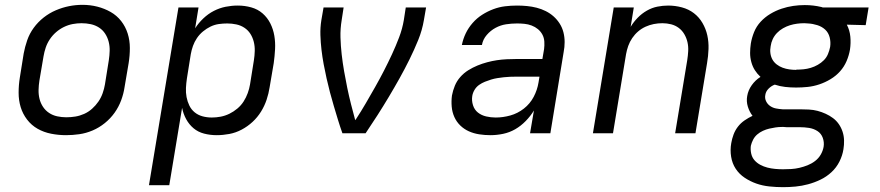

<svg xmlns="http://www.w3.org/2000/svg" viewBox="-20 -551 3640 794"><path d="M253 8Q222 8 191.5 2Q161 -4 135.5 -18.5Q110 -33 92 -56.5Q74 -80 65.5 -108Q57 -136 57 -167.5Q57 -199 62 -230L78 -330Q83 -357 92.5 -384.5Q102 -412 119.5 -436Q137 -460 160.5 -478.5Q184 -497 211 -508.5Q238 -520 265.5 -525.5Q293 -531 321 -531Q353 -531 382.5 -523.5Q412 -516 437.5 -501.5Q463 -487 481 -464Q499 -441 508 -412.5Q517 -384 517 -352.5Q517 -321 512 -290L495 -190Q491 -163 481 -136Q471 -109 454 -85Q437 -61 413.5 -42Q390 -23 363 -11.5Q336 0 308 4Q280 8 253 8ZM254 -66Q273 -66 291.5 -69Q310 -72 328 -80Q346 -88 361 -101.5Q376 -115 387 -131Q398 -147 404.5 -165.5Q411 -184 414 -202L430 -302Q433 -322 433.5 -341Q434 -360 429.5 -378Q425 -396 415 -411.5Q405 -427 389.5 -437Q374 -447 355.5 -451Q337 -455 317 -455Q299 -455 280.5 -451.5Q262 -448 244.5 -439.5Q227 -431 212 -418Q197 -405 186 -388.5Q175 -372 169 -354Q163 -336 160 -318L143 -218Q140 -199 139.5 -179.5Q139 -160 143.5 -142Q148 -124 158 -109Q168 -94 183 -84Q198 -74 216.5 -70Q235 -66 254 -66Z M596 215 718 -520H801L787 -434Q801 -456 821 -475Q841 -494 864.5 -506Q888 -518 913 -523Q938 -528 963 -528Q963 -528 963 -528Q963 -528 964 -528Q992 -528 1019 -520.5Q1046 -513 1066 -495.5Q1086 -478 1098 -454Q1110 -430 1114.5 -403Q1119 -376 1117.5 -347.5Q1116 -319 1112 -290L1095 -190Q1091 -164 1082.5 -138.5Q1074 -113 1059.5 -89.5Q1045 -66 1024.5 -47Q1004 -28 979.5 -15Q955 -2 928.5 3Q902 8 876 8Q849 8 824 1.5Q799 -5 780.5 -20.5Q762 -36 750 -58Q738 -80 733 -105L680 215ZM856 -65Q874 -65 892.5 -68.5Q911 -72 928.5 -80.5Q946 -89 961.5 -102Q977 -115 987.5 -131.5Q998 -148 1004.5 -166Q1011 -184 1014 -202L1030 -302Q1033 -321 1033.5 -340.5Q1034 -360 1029.5 -378Q1025 -396 1015.5 -411Q1006 -426 991 -436Q976 -446 957.5 -450Q939 -454 920 -454Q902 -454 884.5 -451.5Q867 -449 850.5 -441Q834 -433 819.5 -421Q805 -409 794.5 -393.5Q784 -378 778 -361Q772 -344 769 -327L753 -227Q750 -207 749 -187.5Q748 -168 751.5 -149.5Q755 -131 763 -114.5Q771 -98 785 -86.5Q799 -75 817.5 -70Q836 -65 856 -65Z M1396 0Q1386 -28 1377.5 -56Q1369 -84 1360.5 -112.5Q1352 -141 1344.5 -169.5Q1337 -198 1330.5 -227Q1324 -256 1318.5 -285.5Q1313 -315 1309.5 -345Q1306 -375 1305 -406Q1304 -437 1309 -468L1318 -520H1401L1393 -468Q1387 -432 1388 -396.5Q1389 -361 1393 -326Q1397 -291 1403 -256.5Q1409 -222 1416 -188Q1423 -154 1431.5 -120.5Q1440 -87 1449 -54L1452 -58Q1473 -90 1492.5 -123.5Q1512 -157 1531 -190.5Q1550 -224 1567.5 -258Q1585 -292 1601 -326.5Q1617 -361 1630.5 -396.5Q1644 -432 1650 -468L1658 -520H1742L1733 -468Q1726 -426 1709.5 -385.5Q1693 -345 1673.5 -305.5Q1654 -266 1632.5 -227.5Q1611 -189 1588 -150.5Q1565 -112 1541 -74.5Q1517 -37 1492 0Z M2008 8Q1985 8 1962 4.5Q1939 1 1919 -8Q1899 -17 1883.5 -32Q1868 -47 1859 -67Q1850 -87 1848 -110Q1846 -133 1849 -156Q1853 -177 1861 -196.5Q1869 -216 1883.5 -232.5Q1898 -249 1916.5 -260.5Q1935 -272 1954.5 -280Q1974 -288 1994.5 -293.5Q2015 -299 2035 -302Q2055 -305 2075.5 -306Q2096 -307 2116 -307H2223L2230 -348Q2232 -363 2231 -379Q2230 -395 2223 -408Q2216 -421 2204.5 -430.5Q2193 -440 2178.5 -445.5Q2164 -451 2148.5 -452.5Q2133 -454 2118 -454Q2095 -454 2072.5 -450.5Q2050 -447 2029.5 -436Q2009 -425 1993 -406.5Q1977 -388 1973 -365H1890Q1895 -390 1906 -413Q1917 -436 1934.5 -456Q1952 -476 1974 -490Q1996 -504 2020 -513Q2044 -522 2068.5 -525Q2093 -528 2118 -528Q2139 -528 2159.5 -526Q2180 -524 2199.5 -519Q2219 -514 2237 -505Q2255 -496 2269.5 -483Q2284 -470 2294.5 -453.5Q2305 -437 2310 -417.5Q2315 -398 2315 -377Q2315 -356 2311 -336L2256 0H2172L2188 -94Q2174 -71 2154 -50.5Q2134 -30 2110.5 -16.5Q2087 -3 2060.5 2.5Q2034 8 2009 8ZM2030 -65Q2060 -65 2090.5 -73.5Q2121 -82 2146.5 -102Q2172 -122 2187 -150.5Q2202 -179 2207 -210L2211 -234H2116Q2103 -234 2089.5 -233.5Q2076 -233 2063 -231.5Q2050 -230 2037 -228Q2024 -226 2011 -222Q1998 -218 1985.5 -213Q1973 -208 1961.5 -200Q1950 -192 1942.5 -179.5Q1935 -167 1933 -154Q1930 -135 1936 -116Q1942 -97 1956.5 -85.5Q1971 -74 1990.5 -69.5Q2010 -65 2030 -65Z M2432 0 2518 -520H2601L2588 -440Q2600 -460 2617 -477.5Q2634 -495 2655 -507Q2676 -519 2698.5 -523.5Q2721 -528 2743 -528Q2772 -528 2800 -520.5Q2828 -513 2849.5 -496.5Q2871 -480 2885 -456Q2899 -432 2905 -405Q2911 -378 2910 -348.5Q2909 -319 2904 -290L2856 0H2772L2822 -302Q2825 -321 2826 -340Q2827 -359 2823 -376.5Q2819 -394 2810 -409.5Q2801 -425 2787 -435.5Q2773 -446 2755.5 -450.5Q2738 -455 2719 -455Q2701 -455 2683.5 -451.5Q2666 -448 2649.5 -440.5Q2633 -433 2619 -421Q2605 -409 2594.5 -393.5Q2584 -378 2578 -361Q2572 -344 2569 -327L2515 0Z M3218 223Q3190 223 3161.5 220Q3133 217 3107.5 208Q3082 199 3059.5 184Q3037 169 3022.5 147Q3008 125 3003.5 97Q2999 69 3004 41Q3007 23 3013.5 5.5Q3020 -12 3031.5 -27Q3043 -42 3059 -53Q3075 -64 3092 -72Q3079 -89 3072.5 -110.5Q3066 -132 3070 -154Q3074 -178 3089 -199Q3104 -220 3125 -233Q3111 -246 3101.5 -261Q3092 -276 3087 -294.5Q3082 -313 3082 -332Q3082 -351 3085 -371Q3089 -395 3098.5 -418.5Q3108 -442 3125.5 -461Q3143 -480 3165.5 -493.5Q3188 -507 3212 -515Q3236 -523 3260 -526.5Q3284 -530 3308 -530Q3326 -530 3343 -528Q3360 -526 3377 -522L3383 -520H3572L3560 -447L3482 -449Q3494 -426 3496.5 -399.5Q3499 -373 3495 -346Q3491 -322 3481 -298.5Q3471 -275 3454 -256Q3437 -237 3414.5 -223.5Q3392 -210 3368 -202Q3344 -194 3320 -191.5Q3296 -189 3272 -189Q3249 -189 3227 -191.5Q3205 -194 3184 -201Q3170 -196 3158.5 -184.5Q3147 -173 3145 -159Q3142 -145 3148 -132.5Q3154 -120 3165 -112.5Q3176 -105 3189 -102.5Q3202 -100 3216 -99Q3218 -99 3219 -99Q3220 -99 3221 -99Q3224 -99 3227 -99Q3230 -99 3233 -99H3288Q3306 -99 3325 -98Q3344 -97 3361 -92.5Q3378 -88 3394.5 -80.5Q3411 -73 3425 -62.5Q3439 -52 3449 -37.5Q3459 -23 3464.5 -6Q3470 11 3470.5 29.5Q3471 48 3468 66Q3464 92 3451.5 117Q3439 142 3418.5 161Q3398 180 3373 192Q3348 204 3322 211Q3296 218 3270 220.5Q3244 223 3218 223Q3218 223 3218 223Q3218 223 3218 223ZM3273 -262Q3273 -262 3273 -262.5Q3273 -263 3273 -263Q3288 -263 3303 -264.5Q3318 -266 3333 -270.5Q3348 -275 3362 -283Q3376 -291 3387 -302Q3398 -313 3404 -327.5Q3410 -342 3413 -357Q3416 -377 3411 -396.5Q3406 -416 3392.5 -428.5Q3379 -441 3360 -447Q3341 -453 3322 -454L3306 -455Q3291 -455 3276 -453Q3261 -451 3246.5 -446.5Q3232 -442 3218 -434Q3204 -426 3193 -414.5Q3182 -403 3175.5 -389Q3169 -375 3167 -360Q3164 -345 3166 -330.5Q3168 -316 3174.5 -304.5Q3181 -293 3192 -284.5Q3203 -276 3216.5 -271Q3230 -266 3244.5 -264Q3259 -262 3273 -262ZM3218 149Q3235 149 3252 148Q3269 147 3286 143Q3303 139 3319.5 132.5Q3336 126 3350.5 115Q3365 104 3374 88.5Q3383 73 3386 56Q3389 37 3382.5 19Q3376 1 3360.5 -9Q3345 -19 3326 -22Q3307 -25 3288 -25H3233Q3230 -25 3226.5 -25.5Q3223 -26 3220 -26Q3220 -26 3219.5 -26Q3219 -26 3219 -26Q3217 -26 3216 -26Q3215 -26 3214 -26Q3214 -26 3214 -26Q3214 -26 3214 -26Q3200 -26 3187 -24Q3174 -22 3161 -19Q3148 -16 3135 -10Q3122 -4 3111.5 5Q3101 14 3094.5 26.5Q3088 39 3085 52Q3083 68 3086.5 84Q3090 100 3100 111.5Q3110 123 3124 130.5Q3138 138 3153.5 142Q3169 146 3185.5 147.5Q3202 149 3218 149Z"/></svg>

Font: Zed Sans Extended
Style: Italic
Weight: 400
Width: 7
Italic angle: -9°
Designer: Belleve Invis
Foundry: Belleve Invis
Version: Version 1.0.0; ttfautohint (v1.8.4)